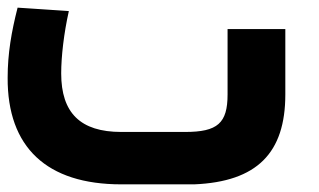

<svg xmlns="http://www.w3.org/2000/svg" viewBox="-20 -482 834 502"><path d="M575 -406V-235C575 -160 549 -137 464 -137H297C190 -137 140 -187 140 -290C140 -334 147 -395 160 -453L26 -462C10 -399 0 -342 0 -279C-1 -97 102 0 297 0H488C652 -7 726 -82 726 -235V-406Z"/></svg>

Font: Juman SemiBold
Style: Regular
Weight: 600
Designer: Bandar Raffah (Arabic) Julieta Ulanovsky (Latin)
Foundry: Caramella
Version: Version 5.022;PS 005.022;hotconv 1.0.88;makeotf.lib2.5.64775